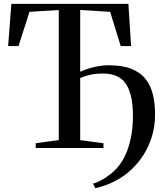

<svg xmlns="http://www.w3.org/2000/svg" viewBox="-20 -763 844 990"><path d="M471 207.5 460 184Q478.5 179 504 165.2Q529.5 151.5 555.2 130.2Q581 109 600.5 81.5Q622.5 50 637 10.8Q651.5 -28.5 658.5 -73.2Q665.5 -118 665.5 -165.5Q665.5 -273.5 630.5 -328.8Q595.5 -384 509.5 -384Q477 -384 449.2 -378.2Q421.5 -372.5 393.5 -361V-40.5L513.5 -24.5V0H164V-24.5L283 -40.5V-711.5L132 -702L75.5 -525.5H22L38.5 -743H642L656 -525.5H602.5L548 -702L393.5 -711.5V-393Q417.5 -404 442.2 -411.2Q467 -418.5 491.5 -422.5Q516 -426.5 537 -426.5Q609 -427 656.2 -408.5Q703.5 -390 730.2 -356.2Q757 -322.5 768.2 -276.2Q779.5 -230 779.5 -174.5Q779.5 -111.5 763.2 -59Q747 -6.5 720 35.5Q693 77.5 660 109Q628 139 594 159Q560 179 528.5 190.5Q497 202 471 207.5Z"/></svg>

Font: Merriweather 120pt
Style: Regular
Weight: 400
Version: Version 2.100